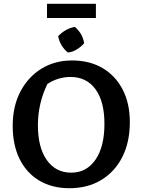

<svg xmlns="http://www.w3.org/2000/svg" viewBox="-20 -982 751 1013"><path d="M346 11Q255 11 187.5 -29Q120 -69 83.5 -143Q47 -217 47 -318Q47 -421 87.5 -498.5Q128 -576 198.5 -619.5Q269 -663 360 -663Q453 -663 521.5 -622.5Q590 -582 627.5 -509Q665 -436 665 -338Q665 -232 625.5 -154Q586 -76 514.5 -32.5Q443 11 346 11ZM356 -71Q436 -71 483.5 -139Q531 -207 531 -329Q531 -446 484 -511Q437 -576 351 -576Q321 -576 290 -567Q259 -558 230 -539Q180 -436 180 -321Q180 -204 227 -137.5Q274 -71 356 -71ZM228 -887V-962H486V-887ZM375 -840Q416 -805 424 -754Q408 -735 385 -721Q362 -707 338 -705Q319 -720 305 -743Q291 -766 287 -791Q303 -809 326.5 -822.5Q350 -836 375 -840Z"/></svg>

Font: Piazzolla SemiBold
Style: Regular
Weight: 600
Designer: Juan Pablo del Peral
Foundry: Huerta Tipografica
Version: Version 1.330